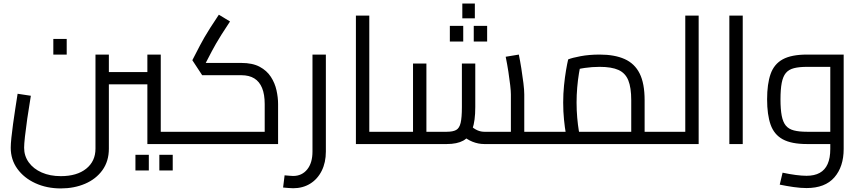

<svg xmlns="http://www.w3.org/2000/svg" viewBox="-20 -805 4811 1073"><path d="M803.6 0V-500H878.4V-40.1L843.7 -68.6H986.1V0ZM588.4 -333.6V-402.2H803.6V-333.6ZM319.9 248Q241.3 248 177.6 218.8Q114 189.6 77 138.4Q40 87.1 40 20.5Q40 -0.1 43.6 -35.2Q47.2 -70.3 53 -112.3Q58.8 -154.4 65.6 -198.6Q72.4 -242.8 78.4 -281L152.4 -269.8Q140.8 -200.8 132.4 -142.2Q124 -83.6 119.4 -41.5Q114.8 0.7 114.8 20.5Q114.8 66.5 140.9 102.6Q167 138.7 213.2 159Q259.5 179.4 319.9 179.4Q409.8 179.4 461.7 137.8Q513.6 96.1 513.6 25.9V-500H588.4V25.9Q588.4 96.1 552.3 146.1Q516.2 196 455.2 222Q394.3 248 319.9 248ZM278 -500V-587.6H352.8V-500ZM986.1 0V-68.6Q999.3 -68.6 1002.7 -59.1Q1006.1 -49.7 1006.1 -34.3Q1006.1 -18.8 1002.7 -9.4Q999.3 0 986.1 0ZM736.9 147.6V60H811.7V147.6ZM870.5 147.6V60H945.3V147.6Z M986 0V-68.6H1486L1459.3 -44.1V-223.5Q1459.3 -277.8 1444.6 -313.4Q1430 -349 1401.1 -366.9Q1372.2 -384.7 1328.5 -384.7H1109.9L1054.9 -468.5L1097.7 -551.3Q1109.3 -573.1 1122.4 -596.1Q1135.5 -619.1 1154.9 -649.4Q1174.3 -679.7 1203.1 -722.9L1265.5 -685Q1236.3 -641 1218.1 -612.1Q1199.9 -583.2 1187.6 -561.7Q1175.3 -540.3 1164.1 -519.3L1114.1 -423.2L1095.5 -453.3H1328.5Q1391.3 -453.3 1431.3 -431.8Q1471.3 -410.3 1493.8 -375.5Q1516.3 -340.7 1525.2 -300.4Q1534.1 -260.1 1534.1 -223.5V0ZM986 0Q973.4 0 969.7 -9.4Q966 -18.8 966 -34.3Q966 -49.7 969.7 -59.1Q973.4 -68.6 986 -68.6Z M1618.1 247Q1605.1 247 1590.6 245.5Q1576.1 244 1562.1 243L1570.5 174.8Q1585.3 175.8 1597.2 177.1Q1609.1 178.4 1618.1 178.4Q1667 178.4 1696.6 142.1Q1726.3 105.7 1726.3 42V-500H1801.1V42Q1801.1 103 1777.9 149.5Q1754.7 196 1713.4 221.5Q1672.1 247 1618.1 247Z M2043.8 0V-68.6H2163.5V0ZM1969 0V-717.9H2043.8V0ZM2163.5 0V-68.6Q2176.7 -68.6 2180.1 -59.1Q2183.5 -49.7 2183.5 -34.3Q2183.5 -18.8 2180.1 -9.4Q2176.7 0 2163.5 0Z M2909.9 0V-68.6H3017.6V0ZM2686.4 0Q2653 0 2620.5 -13Q2588 -26 2557.2 -53.4L2606.7 -104.5Q2629.3 -85 2648 -76.8Q2666.8 -68.6 2686.4 -68.6H2865.7L2835.1 -36.6V-277.6Q2835.1 -295.4 2831.3 -329Q2827.5 -362.6 2821.1 -404.1Q2814.7 -445.6 2806.1 -487.8L2879.5 -500Q2886.7 -465.2 2893.5 -422.5Q2900.3 -379.8 2905.1 -340.8Q2909.9 -301.8 2909.9 -277.6V0ZM2163 0V-68.6H2308L2288.2 -48.5V-450H2363V0ZM2363 0V-68.6H2476.9Q2511.1 -68.6 2529.2 -78.6Q2547.3 -88.6 2554.3 -118.4Q2561.3 -148.1 2561.3 -206.9V-450H2636.1V-206.9Q2636.1 -128.9 2619.9 -83.6Q2603.6 -38.2 2568.9 -19.1Q2534.2 0 2476.9 0ZM2163 0Q2150.4 0 2146.7 -9.4Q2143 -18.8 2143 -34.3Q2143 -49.7 2146.7 -59.1Q2150.4 -68.6 2163 -68.6ZM3017.6 0V-68.6Q3030.8 -68.6 3034.2 -59.1Q3037.6 -49.7 3037.6 -34.3Q3037.6 -18.8 3034.2 -9.4Q3030.8 0 3017.6 0ZM2563.7 -702.6V-785.3H2633.7V-702.6ZM2494 -573V-660.6H2568.8V-573ZM2627.6 -573V-660.6H2702.4V-573Z M3582.5 0V-68.6H3690.2V0ZM3018 0V-68.6H3582.5L3507.7 0V-245Q3507.7 -315.4 3491.3 -356Q3474.8 -396.7 3436.3 -414.1Q3397.8 -431.4 3331.3 -431.4Q3288.9 -431.4 3247.4 -425.3Q3205.9 -419.2 3182.5 -409.4L3227.4 -455.8Q3221.6 -431.7 3215.5 -395Q3209.4 -358.4 3205.8 -316Q3202.2 -273.6 3202.2 -232Q3202.2 -187.7 3205.9 -146.5Q3209.6 -105.3 3214.7 -75.3Q3219.8 -45.3 3223.2 -33.5L3152 -12.9Q3148.2 -26.3 3142.4 -58.5Q3136.6 -90.7 3132 -135.9Q3127.4 -181 3127.4 -232Q3127.4 -281.2 3132.1 -327.6Q3136.8 -374 3143.3 -412.2Q3149.8 -450.4 3155.2 -473Q3176.8 -482 3224.7 -491Q3272.7 -500 3331.3 -500Q3414.7 -500 3470.7 -475Q3526.7 -450 3554.6 -394.5Q3582.5 -339 3582.5 -245V0ZM3018 0Q3005.4 0 3001.7 -9.4Q2998 -18.8 2998 -34.3Q2998 -49.7 3001.7 -59.1Q3005.4 -68.6 3018 -68.6ZM3690.2 0V-68.6Q3703.4 -68.6 3706.8 -59.1Q3710.2 -49.7 3710.2 -34.3Q3710.2 -18.8 3706.8 -9.4Q3703.4 0 3690.2 0Z M3809.7 0V-717.9H3884.5V0ZM3690 0V-68.6H3809.7V0ZM3690 0Q3677.4 0 3673.7 -9.4Q3670 -18.8 3670 -34.3Q3670 -49.7 3673.7 -59.1Q3677.4 -68.6 3690 -68.6Z M4056 0V-717.9H4130.8V0Z M4487.3 246Q4454.2 246 4414.6 240.3Q4375 234.6 4337.6 226.8L4353.5 160Q4392.7 168.4 4427.3 172.9Q4461.9 177.4 4487.3 177.4Q4531.6 177.4 4561 161.1Q4590.4 144.9 4605.2 111.7Q4620.1 78.5 4620.1 27.5V-457.1L4658.8 -431.4H4490Q4445.6 -431.4 4416.8 -423.9Q4387.9 -416.5 4371.7 -397Q4355.6 -377.5 4348.7 -341.7Q4341.8 -306 4341.8 -250Q4341.8 -194 4348.7 -158.3Q4355.6 -122.5 4371.7 -103Q4387.9 -83.5 4416.8 -76.1Q4445.6 -68.6 4490 -68.6H4620.1V0H4490Q4403 0 4354.5 -26.5Q4306 -53 4286.5 -108.5Q4267 -164 4267 -250Q4267 -336 4286.5 -391.5Q4306 -447 4354.5 -473.5Q4403 -500 4490 -500H4694.9V27.5Q4694.9 126.4 4643 186.2Q4591.1 246 4487.3 246Z"/></svg>

Font: Titillium Web
Style: Bold
Weight: 700
Designer: Mohamed Gaber, Accademia di Belle Arti di Urbino
Foundry: Kief Type Foundry, Accademia di Belle Arti di Urbino
Version: Version 3.000